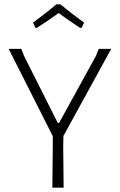

<svg xmlns="http://www.w3.org/2000/svg" viewBox="-20 -864 552 884"><path d="M143 -736 132 -760Q199 -809 239 -844H258Q314 -798 367 -760L356 -736H348Q282 -780 250 -804Q198 -766 150 -736ZM492 -639 272 -238 271 -191 273 0H221L223 -191V-237L20 -639H78L90 -608L246 -298H252L422 -607L435 -639Z"/></svg>

Font: Alegreya Sans Light
Style: Regular
Weight: 300
Designer: Juan Pablo del Peral
Foundry: Huerta Tipografica
Version: Version 2.007